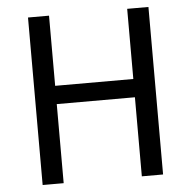

<svg xmlns="http://www.w3.org/2000/svg" viewBox="-52 -785 832 837"><g transform="rotate(-5 364.0 -366.5)"><path d="M101 0V-733H193V-426H535V-733H628V0H535V-346H193V0Z"/></g></svg>

Font: Noto Sans TC
Style: Regular
Weight: 400
Designer: Ryoko NISHIZUKA  (kana, bopomofo & ideographs); Paul D. Hunt (Latin, Greek & Cyrillic); Sandoll Communications , Soo-you
Foundry: Adobe
Version: Version 2.004-H2;hotconv 1.0.118;makeotfexe 2.5.65603